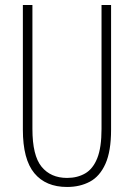

<svg xmlns="http://www.w3.org/2000/svg" viewBox="-20 -785 533 764"><path d="M422 -269Q422 -183 399.5 -133Q377 -83 337.5 -62Q298 -41 247 -41Q162 -41 116.5 -96Q71 -151 71 -269V-765H109V-272Q109 -166 145.5 -121.5Q182 -77 247 -77Q288 -77 319 -95Q350 -113 367 -155.5Q384 -198 384 -272V-765H422Z"/></svg>

Font: Noto Sans Tamil UI ExtraCondensed ExtraLight
Style: Regular
Weight: 200
Width: 2
Designer: Jelle Bosma - Monotype Design Team
Foundry: Monotype Imaging Inc.
Version: Version 2.004; ttfautohint (v1.8.4.7-5d5b)